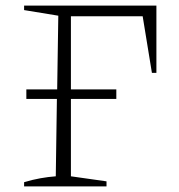

<svg xmlns="http://www.w3.org/2000/svg" viewBox="-20 -665 639 685"><path d="M66 0V-15Q96 -24 124 -29Q152 -34 179 -36L183 -312H74V-346H184L188 -609L66 -629V-645H538V-405H522L489 -607H233V-346H395V-312H233V-36L360 -18V0Z"/></svg>

Font: Piazzolla SC ExtraLight
Style: Regular
Weight: 200
Designer: Juan Pablo del Peral
Foundry: Huerta Tipografica
Version: Version 1.330